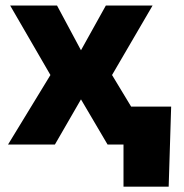

<svg xmlns="http://www.w3.org/2000/svg" viewBox="-20 -536 681 712"><path d="M191.4 -515.6 280.3 -349.6 372.6 -515.6H545.9L395.5 -257.8L551.3 0H378.9L280.3 -167.5L183.6 0H9.8L167 -257.8L17.6 -515.6ZM438 156.2V0H393.1V-140.6H614.7L605.5 156.2Z"/></svg>

Font: Inter Display Extra Bold
Style: Regular
Weight: 800
Designer: Rasmus Andersson
Foundry: rsms
Version: Version 4.000;git-4fc901f